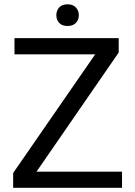

<svg xmlns="http://www.w3.org/2000/svg" viewBox="-20 -892 639 912"><path d="M559.6 -76.7V0H78.1V-76.7ZM543.9 -642.6 100.6 0H42.5V-70.3L485.4 -710.9H543.9ZM503.9 -710.9V-633.8H48.8V-710.9ZM247.6 -819.8Q247.6 -841.3 261 -856.4Q274.4 -871.6 300.8 -871.6Q326.7 -871.6 340.6 -856.4Q354.5 -841.3 354.5 -819.8Q354.5 -798.3 340.6 -783.4Q326.7 -768.6 300.8 -768.6Q274.4 -768.6 261 -783.4Q247.6 -798.3 247.6 -819.8Z"/></svg>

Font: RobotoDEMO
Style: Regular
Weight: 400
Designer: Christian Robertson
Foundry: Google
Version: Version 2.136